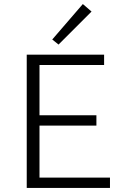

<svg xmlns="http://www.w3.org/2000/svg" viewBox="-20 -928 621 948"><path d="M269 -708 238 -733 389 -908 432 -871ZM523 -51V0H112V-658H494V-607H175V-359H456V-308H175V-51Z"/></svg>

Font: Isabella Sans
Style: Regular
Weight: 400
Designer: Original fonts by Christian Thalmann (Catharsis Fonts), Modifications by Cristiano Sobral
Version: Version 0.002;July 12, 2020;FontCreator 13.0.0.2655 64-bit; 